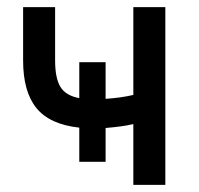

<svg xmlns="http://www.w3.org/2000/svg" viewBox="-20 -520 560 540"><path d="M355 -171Q338 -167 319 -164.5Q300 -162 277 -160V-65H203V-161Q120 -170 82.5 -216Q45 -262 45 -350V-500H135V-350Q135 -300 150 -275.5Q165 -251 203 -244V-345H277V-242Q321 -245 355 -253V-500H445V0H355Z"/></svg>

Font: PT Root UI Web Medium
Style: Regular
Weight: 500
Designer: Vitaly Kuzmin
Foundry: ParaType Ltd.
Version: Version 1.001W